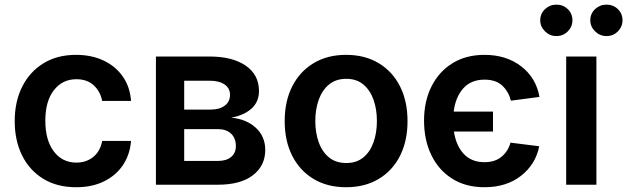

<svg xmlns="http://www.w3.org/2000/svg" viewBox="-20 -786 2669 817"><path d="M304 10.7Q222.7 10.7 164.1 -25.2Q105.5 -61.1 74 -124.6Q42.6 -188.2 42.6 -270.6Q42.6 -354 74.6 -417.4Q106.5 -480.8 165 -516.7Q223.4 -552.6 303.3 -552.6Q370 -552.6 421.2 -528.2Q472.3 -503.9 502.8 -459.9Q533.4 -415.8 537.6 -356.5H414.8Q407.3 -396 379.4 -422.4Q351.6 -448.9 305 -448.9Q245.7 -448.9 209.3 -402.2Q172.9 -355.5 172.9 -272.7Q172.9 -189.3 209 -141.7Q245 -94.1 305 -94.1Q347.3 -94.1 377 -118.3Q406.6 -142.4 414.8 -186.4H537.6Q533 -128.6 503.6 -84.2Q474.1 -39.8 423.3 -14.6Q372.5 10.7 304 10.7Z M643.5 0V-545.5H872.5Q969.1 -545.5 1025.6 -506.6Q1082 -467.7 1082 -398.8Q1082 -352.6 1050.2 -324Q1018.5 -295.5 963.8 -285.2Q1028.1 -279.5 1068.4 -242.4Q1108.7 -205.3 1108.7 -148.1Q1108.7 -80.6 1056.1 -40.3Q1003.6 0 907.7 0ZM763.8 -101.2H907.7Q943.2 -101.2 963.4 -118.1Q983.7 -134.9 983.7 -164.1Q983.7 -197.8 963.4 -217.2Q943.2 -236.5 907.7 -236.5H763.8ZM763.8 -319.6H875Q914.1 -319.6 936.4 -336.5Q958.8 -353.3 958.8 -382.5Q958.8 -410.5 935.7 -426.5Q912.6 -442.5 872.5 -442.5H763.8Z M1452.8 10.7Q1372.9 10.7 1314.3 -24.5Q1255.7 -59.7 1223.5 -123Q1191.4 -186.4 1191.4 -270.6Q1191.4 -355.1 1223.5 -418.5Q1255.7 -481.9 1314.3 -517.2Q1372.9 -552.6 1452.8 -552.6Q1532.7 -552.6 1591.4 -517.2Q1650.2 -481.9 1682.2 -418.5Q1714.1 -355.1 1714.1 -270.6Q1714.1 -186.4 1682.2 -123Q1650.2 -59.7 1591.4 -24.5Q1532.7 10.7 1452.8 10.7ZM1453.5 -92.3Q1497.2 -92.3 1526.1 -116.1Q1555 -139.9 1569.4 -180.6Q1583.8 -221.2 1583.8 -271Q1583.8 -321 1569.4 -361.7Q1555 -402.3 1526.1 -426.5Q1497.2 -450.6 1453.5 -450.6Q1409.4 -450.6 1380.1 -426.5Q1350.9 -402.3 1336.3 -361.7Q1321.7 -321 1321.7 -271Q1321.7 -221.2 1336.3 -180.6Q1350.9 -139.9 1380.1 -116.1Q1409.4 -92.3 1453.5 -92.3Z M2077.8 -311.1V-226.2H1911.6Q1920.5 -166.5 1953.3 -131.2Q1986.2 -95.9 2041.5 -95.9Q2086.3 -95.9 2114.2 -119Q2142 -142 2152.3 -179L2274.5 -163.7Q2259.2 -86.6 2197.1 -38Q2134.9 10.7 2041.5 10.7Q1962 10.7 1904.3 -25.6Q1846.6 -61.8 1815.5 -125.9Q1784.4 -190 1784.4 -272.7Q1784.4 -354.8 1815.9 -417.8Q1847.3 -480.8 1905 -516.7Q1962.7 -552.6 2041.5 -552.6Q2134.2 -552.6 2197.6 -503.9Q2261 -455.3 2275.6 -373.6L2154.1 -357.6Q2144.2 -396.3 2117.2 -421.7Q2090.2 -447.1 2041.5 -447.1Q1984.7 -447.1 1951.5 -410.2Q1918.3 -373.2 1910.5 -311.1Z M2389.2 0V-545.5H2517.8V0ZM2347.7 -632.5Q2319.6 -632.5 2299.2 -652.5Q2278.8 -672.6 2278.8 -699.6Q2278.8 -728 2299.2 -747.2Q2319.6 -766.3 2347.7 -766.3Q2376.4 -766.3 2396.1 -747.2Q2415.8 -728 2415.8 -699.6Q2415.8 -672.6 2396.1 -652.5Q2376.4 -632.5 2347.7 -632.5ZM2560.7 -632.5Q2532.7 -632.5 2512.3 -652.5Q2491.8 -672.6 2491.8 -699.6Q2491.8 -728 2512.3 -747.2Q2532.7 -766.3 2560.7 -766.3Q2589.5 -766.3 2609.2 -747.2Q2628.9 -728 2628.9 -699.6Q2628.9 -672.6 2609.2 -652.5Q2589.5 -632.5 2560.7 -632.5Z"/></svg>

Font: Inter UI Semi Bold
Style: Regular
Weight: 600
Designer: Rasmus Andersson
Foundry: rsms
Version: 3.2;8d6f07862